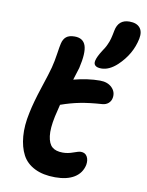

<svg xmlns="http://www.w3.org/2000/svg" viewBox="-93 -930 749 980"><g transform="rotate(10 282.0 -439.5)"><path d="M397 -603Q375 -603 365.5 -611.8Q356 -620.6 359.9 -637.2Q364.3 -657.7 386.2 -691.9Q393.1 -702.1 398.7 -711.4Q404.3 -720.7 408.2 -730Q412.1 -739.3 414.8 -745.6Q417.5 -752 419.9 -761.7Q422.4 -771.5 423.3 -775.6Q424.3 -779.8 426.5 -790.5Q428.7 -801.3 429.2 -804.2Q440.4 -863.8 498 -863.8Q535.2 -863.8 552.2 -843.5Q569.3 -823.2 562 -786.1Q544.9 -703.1 479 -641.1Q438 -603 397 -603ZM261.2 -15.1Q198.2 -15.1 154.8 -36.9Q111.3 -58.6 90.6 -98.1Q69.8 -137.7 65.2 -193.1Q60.5 -248.5 75.2 -315.9Q86.9 -373.5 113.5 -453.6Q140.1 -533.7 147.9 -564Q156.7 -598.1 162.6 -638.4Q168.5 -678.7 171.9 -691.9Q177.2 -715.8 192.1 -728Q207 -740.2 235.8 -740.2Q279.8 -740.2 292.5 -703.9Q305.2 -667.5 286.1 -585.9Q283.2 -574.7 266.1 -522Q339.4 -541 401.9 -541Q441.4 -541 464.1 -518.6Q486.8 -496.1 481 -464.8Q478 -448.2 465.6 -437.3Q453.1 -426.3 434.1 -424.8Q368.2 -420.4 320.6 -411.1Q272.9 -401.9 222.2 -383.8Q211.9 -344.2 207 -320.8Q193.4 -256.8 198.5 -217.8Q203.6 -178.7 222.7 -162.4Q241.7 -146 277.8 -146Q304.2 -146 331.1 -156Q357.9 -166 369.1 -166Q391.6 -166 401.6 -148.2Q411.6 -130.4 407.2 -105Q397.9 -61.5 360.4 -38.3Q322.8 -15.1 261.2 -15.1Z"/></g></svg>

Font: Shantell Sans Bouncy
Style: Italic
Weight: 600
Italic angle: -11.31°
Designer: Stephen Nixon, Anya Danilova, Shantell Martin
Foundry: Arrow Type
Version: Version 1.006;[9816181b4]